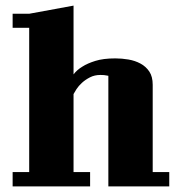

<svg xmlns="http://www.w3.org/2000/svg" viewBox="-20 -664 633 684"><path d="M25 -615H84L242 -644V-399Q254 -415 274 -427Q291 -438 319.5 -447Q348 -456 391 -456Q414 -456 437.5 -452Q461 -448 480.5 -437.5Q500 -427 512 -409Q524 -391 524 -362V-51H583V0H366V-394Q364 -394 360 -395Q352 -397 338 -397Q317 -397 300.5 -388.5Q284 -380 272 -369Q260 -358 252.5 -346.5Q245 -335 242 -329V-51H301V0H25V-51H84V-565H25Z"/></svg>

Font: Bigshot One
Style: Regular
Weight: 400
Designer: Gesine Todt
Foundry: Gesine Todt
Version: Version 1.001